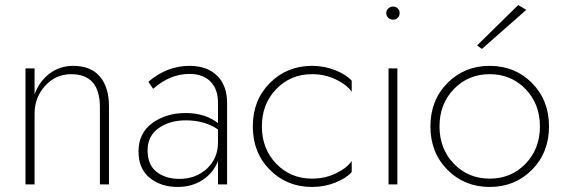

<svg xmlns="http://www.w3.org/2000/svg" viewBox="-20 -731 2237 761"><path d="M376 -306Q376 -437 262 -437Q201 -437 159 -391Q117 -345 117 -280V0H81V-460H117V-357Q136 -409 176.5 -439.5Q217 -470 270 -470Q340 -470 376 -427.5Q412 -385 412 -309V0H376Z M587 -379 568 -407Q642 -470 731 -470Q801 -470 840.5 -431Q880 -392 880 -324V0H844V-93Q826 -46 783.5 -18Q741 10 684 10Q618 10 573.5 -26Q529 -62 529 -131Q529 -203 583.5 -243Q638 -283 716 -283Q793 -283 844 -243V-324Q844 -378 814 -408Q784 -438 731 -438Q654 -438 587 -379ZM691 -22Q756 -22 800 -62.5Q844 -103 844 -167V-218Q791 -254 717 -254Q652 -254 608.5 -223Q565 -192 565 -135Q565 -78 600.5 -50Q636 -22 691 -22Z M1217 -23Q1269 -23 1312.5 -44.5Q1356 -66 1374 -93V-49Q1353 -25 1309.5 -7.5Q1266 10 1217 10Q1117 10 1049.5 -58Q982 -126 982 -230Q982 -334 1049.5 -402Q1117 -470 1217 -470Q1266 -470 1309.5 -452.5Q1353 -435 1374 -411V-367Q1356 -394 1312.5 -415.5Q1269 -437 1217 -437Q1132 -437 1075 -378Q1018 -319 1018 -230Q1018 -141 1075 -82Q1132 -23 1217 -23Z M1520 -460H1555V0H1520ZM1519 -660.5Q1511 -668 1511 -679Q1511 -690 1519 -697.5Q1527 -705 1538 -705Q1549 -705 1556.5 -697.5Q1564 -690 1564 -679Q1564 -668 1556.5 -660.5Q1549 -653 1538 -653Q1527 -653 1519 -660.5Z M2066 -692 1890 -537 1871 -551 2034 -711ZM1779 -378Q1722 -319 1722 -230Q1722 -141 1779 -82Q1836 -23 1921 -23Q2006 -23 2063 -82Q2120 -141 2120 -230Q2120 -319 2063 -378Q2006 -437 1921 -437Q1836 -437 1779 -378ZM1753.5 -58Q1686 -126 1686 -230Q1686 -334 1753.5 -402Q1821 -470 1921 -470Q2021 -470 2088.5 -402Q2156 -334 2156 -230Q2156 -126 2088.5 -58Q2021 10 1921 10Q1821 10 1753.5 -58Z"/></svg>

Font: Renner
Style: Thin
Weight: 200
Version: Version 003.000 ; ttfautohint (v0.97) -l 8 -r 50 -G 200 -x 1